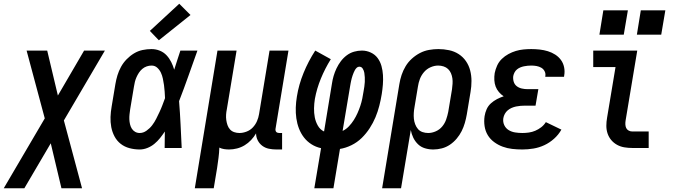

<svg xmlns="http://www.w3.org/2000/svg" viewBox="-71 -790 3591 1025"><path d="M-51 215 168 -158 71 -520H181L238 -280L378 -520H489L270 -147L367 215H257L200 -25L59 215Z M675 8Q647 8 620.5 1Q594 -6 573.5 -22Q553 -38 540.5 -61.5Q528 -85 523 -111.5Q518 -138 519 -165.5Q520 -193 525 -221L545 -341Q549 -365 556 -388Q563 -411 575 -433Q587 -455 605 -473.5Q623 -492 644.5 -505Q666 -518 690 -523Q714 -528 738 -528Q761 -528 782 -519.5Q803 -511 818 -495Q833 -479 843 -459Q853 -439 859 -418Q867 -444 875.5 -469.5Q884 -495 892 -520H983Q959 -453 935 -385Q911 -317 885 -250Q890 -188 893 -125.5Q896 -63 899 0H808Q808 -22 808.5 -44Q809 -66 809 -88Q797 -70 783.5 -53Q770 -36 753 -22Q736 -8 715.5 0Q695 8 675 8ZM675 -80Q694 -80 711.5 -92.5Q729 -105 741.5 -121.5Q754 -138 763 -156Q772 -174 780.5 -192Q789 -210 796 -228.5Q803 -247 810 -266Q809 -284 808 -301.5Q807 -319 804.5 -336Q802 -353 798.5 -370Q795 -387 788 -402Q781 -417 768.5 -428.5Q756 -440 738 -440Q725 -440 712 -435.5Q699 -431 688.5 -422Q678 -413 670.5 -401.5Q663 -390 657.5 -377.5Q652 -365 649 -352.5Q646 -340 644 -327L624 -207Q622 -194 620.5 -180Q619 -166 619.5 -153Q620 -140 623 -127Q626 -114 632.5 -103.5Q639 -93 650 -86.5Q661 -80 675 -80ZM777 -575 729 -625 886 -770 946 -710Z M969 215 1090 -520H1192L1140 -207Q1137 -193 1136 -178Q1135 -163 1137 -149Q1139 -135 1143.5 -122Q1148 -109 1157 -99Q1166 -89 1179.5 -84.5Q1193 -80 1207 -80Q1226 -80 1245.5 -87.5Q1265 -95 1279 -110Q1293 -125 1301 -143.5Q1309 -162 1312 -181L1368 -520H1469L1400 -103Q1399 -98 1400 -93.5Q1401 -89 1403.5 -86Q1406 -83 1410.5 -81.5Q1415 -80 1419 -80H1435V8H1405Q1384 8 1364.5 4Q1345 0 1329.5 -11.5Q1314 -23 1305 -40.5Q1296 -58 1296 -78Q1285 -59 1269.5 -42.5Q1254 -26 1235 -14.5Q1216 -3 1194.5 2.5Q1173 8 1152 8Q1139 8 1125.5 6Q1112 4 1100 -2Q1099 26 1095.5 53Q1092 80 1088 107L1070 215Z M1607 215 1643 1Q1615 -5 1591.5 -20Q1568 -35 1551.5 -56.5Q1535 -78 1525 -104Q1515 -130 1511 -158.5Q1507 -187 1508 -216Q1509 -245 1514 -275Q1524 -338 1549.5 -400.5Q1575 -463 1612 -520L1695 -474Q1664 -424 1642 -370.5Q1620 -317 1610 -262Q1606 -237 1605.5 -212Q1605 -187 1609.5 -163.5Q1614 -140 1626 -119Q1638 -98 1659 -88L1701 -343Q1704 -364 1710 -384.5Q1716 -405 1725.5 -425Q1735 -445 1748.5 -463Q1762 -481 1780 -494.5Q1798 -508 1819 -514Q1840 -520 1861 -520Q1886 -520 1908.5 -509.5Q1931 -499 1945 -480Q1959 -461 1965.5 -437.5Q1972 -414 1973.5 -389Q1975 -364 1973 -338.5Q1971 -313 1967 -288Q1962 -257 1954 -225.5Q1946 -194 1933.5 -164Q1921 -134 1902.5 -105.5Q1884 -77 1860 -53.5Q1836 -30 1805.5 -15Q1775 0 1744 5L1709 215ZM1758 -91Q1777 -100 1792 -116Q1807 -132 1818 -149.5Q1829 -167 1837.5 -186Q1846 -205 1852.5 -224.5Q1859 -244 1863 -263.5Q1867 -283 1870 -303Q1872 -315 1874 -327.5Q1876 -340 1876.5 -352.5Q1877 -365 1876.5 -377Q1876 -389 1874 -401Q1872 -413 1865.5 -423.5Q1859 -434 1847 -434Q1839 -434 1833 -428Q1827 -422 1823.5 -415.5Q1820 -409 1817 -402Q1814 -395 1811.5 -387.5Q1809 -380 1807 -373Q1805 -366 1803.5 -358.5Q1802 -351 1800.5 -343.5Q1799 -336 1798 -329Z M1969 215 2061 -341Q2065 -366 2073 -390Q2081 -414 2094.5 -436.5Q2108 -459 2128 -477Q2148 -495 2171 -507Q2194 -519 2219.5 -523.5Q2245 -528 2269 -528Q2298 -528 2326.5 -522Q2355 -516 2378 -501Q2401 -486 2416.5 -463.5Q2432 -441 2439 -414Q2446 -387 2446 -357.5Q2446 -328 2441 -299L2421 -179Q2417 -156 2410.5 -133.5Q2404 -111 2393.5 -90Q2383 -69 2367 -50Q2351 -31 2331 -17.5Q2311 -4 2288 2Q2265 8 2242 8Q2219 8 2197.5 1.5Q2176 -5 2160.5 -20Q2145 -35 2135.5 -54.5Q2126 -74 2122 -96L2070 215ZM2215 -80Q2235 -80 2255.5 -89Q2276 -98 2290 -115Q2304 -132 2311 -152.5Q2318 -173 2322 -193L2342 -313Q2344 -328 2345 -343Q2346 -358 2344 -372Q2342 -386 2336.5 -399Q2331 -412 2321 -421.5Q2311 -431 2297 -435.5Q2283 -440 2268 -440Q2268 -440 2268 -440Q2268 -440 2268 -440Q2248 -440 2227.5 -431Q2207 -422 2192.5 -405Q2178 -388 2170.5 -368Q2163 -348 2160 -327L2142 -219Q2139 -203 2138 -187Q2137 -171 2138.5 -156Q2140 -141 2145.5 -126.5Q2151 -112 2160.5 -101Q2170 -90 2184.5 -85Q2199 -80 2215 -80Z M2718 8Q2690 8 2663.5 5Q2637 2 2612.5 -7Q2588 -16 2567 -31.5Q2546 -47 2533 -68.5Q2520 -90 2516 -116.5Q2512 -143 2516 -170Q2519 -189 2527 -207Q2535 -225 2550 -238.5Q2565 -252 2582.5 -261Q2600 -270 2618 -276Q2604 -285 2592.5 -298.5Q2581 -312 2575 -328Q2569 -344 2568 -362.5Q2567 -381 2570 -400Q2574 -420 2583 -440Q2592 -460 2608 -475.5Q2624 -491 2643.5 -501.5Q2663 -512 2683 -518Q2703 -524 2724 -526Q2745 -528 2765 -528Q2788 -528 2810.5 -525.5Q2833 -523 2854 -516.5Q2875 -510 2893 -498.5Q2911 -487 2923.5 -470Q2936 -453 2940.5 -431Q2945 -409 2941 -387Q2941 -385 2940.5 -383Q2940 -381 2940 -380H2840Q2840 -380 2840 -381Q2840 -382 2840 -382Q2843 -397 2836.5 -409.5Q2830 -422 2818.5 -428.5Q2807 -435 2793.5 -437.5Q2780 -440 2765 -440Q2755 -440 2745.5 -439Q2736 -438 2726 -436Q2716 -434 2706.5 -430Q2697 -426 2689 -419.5Q2681 -413 2676 -403.5Q2671 -394 2669 -384Q2667 -368 2671.5 -353.5Q2676 -339 2687.5 -330Q2699 -321 2714.5 -317.5Q2730 -314 2746 -314H2803L2788 -226H2731Q2720 -226 2708 -225Q2696 -224 2684 -221.5Q2672 -219 2660.5 -214Q2649 -209 2639.5 -201Q2630 -193 2624 -182Q2618 -171 2616 -159Q2613 -139 2621 -122Q2629 -105 2644.5 -95.5Q2660 -86 2679 -83Q2698 -80 2718 -80Q2735 -80 2752.5 -82.5Q2770 -85 2786.5 -92Q2803 -99 2818 -110.5Q2833 -122 2843 -138L2926 -98Q2911 -71 2887 -49.5Q2863 -28 2835 -15Q2807 -2 2777 3Q2747 8 2718 8Z M3305 0Q3283 0 3262 -3.5Q3241 -7 3223 -17Q3205 -27 3192 -42.5Q3179 -58 3172.5 -77.5Q3166 -97 3166 -118.5Q3166 -140 3170 -162L3215 -432H3096V-520H3331L3269 -148Q3267 -137 3267.5 -126Q3268 -115 3272 -106.5Q3276 -98 3285 -93Q3294 -88 3305 -88H3392V0ZM3459 -605H3329L3350 -735H3481ZM3259 -605H3129L3150 -735H3281Z"/></svg>

Font: Iosevka SS04 Semibold
Style: Italic
Weight: 600
Italic angle: -9°
Monospace: yes
Designer: Belleve Invis
Foundry: Belleve Invis
Version: Version 19.0.0; ttfautohint (v1.8.4)